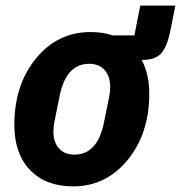

<svg xmlns="http://www.w3.org/2000/svg" viewBox="-20 -651 644 683"><path d="M240 12Q143 12 87 -46Q31 -104 31 -207Q31 -349 108 -443Q185 -537 302 -537Q346 -537 381 -525H458L479 -631H604L585 -537Q574 -485 553.5 -461.5Q533 -438 488 -438H484Q511 -386 511 -318Q511 -176 434 -82Q357 12 240 12ZM245 -101Q327 -101 350 -216L369 -310Q372 -328 372 -341Q372 -379 352.5 -401.5Q333 -424 297 -424Q215 -424 192 -309L173 -215Q170 -197 170 -184Q170 -146 189.5 -123.5Q209 -101 245 -101Z"/></svg>

Font: Aneliza
Style: Bold Italic
Weight: 700
Italic angle: -11.31°
Designer: Mike Abbink, Paul van der Laan, Pieter van Rosmalen
Foundry: Bold Monday
Version: Version 3.0